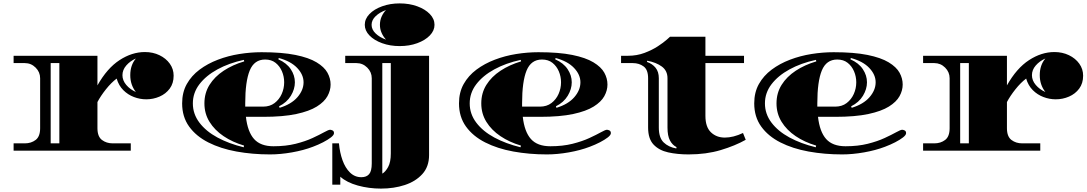

<svg xmlns="http://www.w3.org/2000/svg" viewBox="-20 -886 6389 1129"><path d="M60 0V-43H126Q163 -43 189.5 -63Q216 -83 216 -132V-426Q216 -462 189.5 -488.5Q163 -515 126 -515H60V-558H553V-384Q610 -485 683 -532.5Q756 -580 832 -580Q879 -580 917.5 -561.5Q956 -543 978.5 -511.5Q1001 -480 1001 -441Q1001 -396 978 -365Q955 -334 918 -318Q881 -302 840 -302Q803 -302 767.5 -315.5Q732 -329 705 -356Q678 -383 666 -424Q634 -400 603 -361Q572 -322 553 -286V-132Q553 -83 579.5 -63Q606 -43 643 -43H749V0ZM779 -345Q746 -387 746 -444Q746 -503 779 -542Q745 -527 722.5 -501Q700 -475 700 -444Q700 -413 722.5 -386.5Q745 -360 779 -345ZM278 -43H329V-515H278Z M1568 22Q1464 22 1370.5 5Q1277 -12 1205 -48.5Q1133 -85 1092 -142Q1051 -199 1051 -278Q1051 -343 1078.5 -392Q1106 -441 1153.5 -476.5Q1201 -512 1261.5 -535Q1322 -558 1388 -568.5Q1454 -579 1518 -579Q1638 -579 1717 -563Q1796 -547 1841.5 -519.5Q1887 -492 1905.5 -458.5Q1924 -425 1924 -389Q1924 -354 1905.5 -320.5Q1887 -287 1843 -259.5Q1799 -232 1722 -215.5Q1645 -199 1527 -199H1426Q1436 -111 1474 -68.5Q1512 -26 1588 -26Q1661 -26 1718.5 -40.5Q1776 -55 1818 -74.5Q1860 -94 1886 -108.5Q1912 -123 1921 -123Q1927 -123 1935.5 -119Q1944 -115 1944 -103Q1944 -92 1926 -78Q1908 -64 1880 -49.5Q1852 -35 1820 -23Q1765 -2 1697 10Q1629 22 1568 22ZM1624 -252Q1693 -273 1729 -314.5Q1765 -356 1765 -402Q1765 -447 1727.5 -486.5Q1690 -526 1619 -545L1617 -537Q1665 -516 1689.5 -479.5Q1714 -443 1714 -402Q1714 -362 1690.5 -323Q1667 -284 1621 -261ZM1422 -279Q1422 -268 1422 -259H1527Q1567 -259 1594.5 -280Q1622 -301 1636.5 -333.5Q1651 -366 1651 -402Q1651 -436 1638 -466.5Q1625 -497 1600.5 -516.5Q1576 -536 1539 -536Q1475 -536 1448.5 -471.5Q1422 -407 1422 -279ZM1413 -20 1415 -30Q1347 -50 1294.5 -85.5Q1242 -121 1212 -169.5Q1182 -218 1182 -278Q1182 -339 1212 -387Q1242 -435 1295 -470Q1348 -505 1416 -525L1414 -534Q1326 -515 1258.5 -478Q1191 -441 1152.5 -390.5Q1114 -340 1114 -278Q1114 -216 1152.5 -165Q1191 -114 1258.5 -77.5Q1326 -41 1413 -20Z M2330 -615Q2274 -615 2227 -632Q2180 -649 2152.5 -677.5Q2125 -706 2125 -740Q2125 -775 2152.5 -803.5Q2180 -832 2227 -849Q2274 -866 2330 -866Q2387 -866 2433.5 -849Q2480 -832 2507.5 -803.5Q2535 -775 2535 -740Q2535 -706 2507.5 -677.5Q2480 -649 2433.5 -632Q2387 -615 2330 -615ZM2250 -653Q2234 -670 2224 -692.5Q2214 -715 2214 -740Q2214 -766 2224 -788.5Q2234 -811 2250 -827Q2213 -814 2189 -791Q2165 -768 2165 -740Q2165 -712 2189 -689Q2213 -666 2250 -653ZM2220 223Q2149 223 2084 205Q2019 187 1981 153V200H1934V-43H1973Q1978 11 1994 56Q2010 101 2038 128.5Q2066 156 2105 156Q2135 156 2150.5 138Q2166 120 2166 75V-426Q2166 -462 2139.5 -488.5Q2113 -515 2076 -515H2010V-558H2503V26Q2503 94 2463.5 137.5Q2424 181 2360 202Q2296 223 2220 223ZM2228 135Q2246 125 2262 96.5Q2278 68 2278 16V-515H2228Z M3196 22Q3092 22 2998.5 5Q2905 -12 2833 -48.5Q2761 -85 2720 -142Q2679 -199 2679 -278Q2679 -343 2706.5 -392Q2734 -441 2781.5 -476.5Q2829 -512 2889.5 -535Q2950 -558 3016 -568.5Q3082 -579 3146 -579Q3266 -579 3345 -563Q3424 -547 3469.5 -519.5Q3515 -492 3533.5 -458.5Q3552 -425 3552 -389Q3552 -354 3533.5 -320.5Q3515 -287 3471 -259.5Q3427 -232 3350 -215.5Q3273 -199 3155 -199H3054Q3064 -111 3102 -68.5Q3140 -26 3216 -26Q3289 -26 3346.5 -40.5Q3404 -55 3446 -74.5Q3488 -94 3514 -108.5Q3540 -123 3549 -123Q3555 -123 3563.5 -119Q3572 -115 3572 -103Q3572 -92 3554 -78Q3536 -64 3508 -49.5Q3480 -35 3448 -23Q3393 -2 3325 10Q3257 22 3196 22ZM3252 -252Q3321 -273 3357 -314.5Q3393 -356 3393 -402Q3393 -447 3355.5 -486.5Q3318 -526 3247 -545L3245 -537Q3293 -516 3317.5 -479.5Q3342 -443 3342 -402Q3342 -362 3318.5 -323Q3295 -284 3249 -261ZM3050 -279Q3050 -268 3050 -259H3155Q3195 -259 3222.5 -280Q3250 -301 3264.5 -333.5Q3279 -366 3279 -402Q3279 -436 3266 -466.5Q3253 -497 3228.5 -516.5Q3204 -536 3167 -536Q3103 -536 3076.5 -471.5Q3050 -407 3050 -279ZM3041 -20 3043 -30Q2975 -50 2922.5 -85.5Q2870 -121 2840 -169.5Q2810 -218 2810 -278Q2810 -339 2840 -387Q2870 -435 2923 -470Q2976 -505 3044 -525L3042 -534Q2954 -515 2886.5 -478Q2819 -441 2780.5 -390.5Q2742 -340 2742 -278Q2742 -216 2780.5 -165Q2819 -114 2886.5 -77.5Q2954 -41 3041 -20Z M4029 22Q3963 22 3909 10Q3855 -2 3823 -36Q3791 -70 3791 -136V-426Q3791 -476 3764.5 -495.5Q3738 -515 3701 -515H3632V-558H3672Q3725 -558 3770 -575Q3815 -592 3848.5 -614Q3882 -636 3901 -653Q3920 -670 3920 -670H4128V-558H4355V-515H4128V-205Q4128 -139 4160.5 -108Q4193 -77 4242 -77Q4292 -77 4349 -104L4365 -64Q4303 -29 4218 -3.5Q4133 22 4029 22ZM3784 -522Q3816 -511 3835 -487.5Q3854 -464 3854 -426V-136Q3854 -76 3882.5 -48.5Q3911 -21 3957 -13L3958 -21Q3934 -33 3919.5 -60Q3905 -87 3905 -136V-426Q3905 -470 3872 -494.5Q3839 -519 3786 -529Z M4932 22Q4828 22 4734.5 5Q4641 -12 4569 -48.5Q4497 -85 4456 -142Q4415 -199 4415 -278Q4415 -343 4442.5 -392Q4470 -441 4517.5 -476.5Q4565 -512 4625.5 -535Q4686 -558 4752 -568.5Q4818 -579 4882 -579Q5002 -579 5081 -563Q5160 -547 5205.5 -519.5Q5251 -492 5269.5 -458.5Q5288 -425 5288 -389Q5288 -354 5269.5 -320.5Q5251 -287 5207 -259.5Q5163 -232 5086 -215.5Q5009 -199 4891 -199H4790Q4800 -111 4838 -68.5Q4876 -26 4952 -26Q5025 -26 5082.5 -40.5Q5140 -55 5182 -74.5Q5224 -94 5250 -108.5Q5276 -123 5285 -123Q5291 -123 5299.5 -119Q5308 -115 5308 -103Q5308 -92 5290 -78Q5272 -64 5244 -49.5Q5216 -35 5184 -23Q5129 -2 5061 10Q4993 22 4932 22ZM4988 -252Q5057 -273 5093 -314.5Q5129 -356 5129 -402Q5129 -447 5091.5 -486.5Q5054 -526 4983 -545L4981 -537Q5029 -516 5053.5 -479.5Q5078 -443 5078 -402Q5078 -362 5054.5 -323Q5031 -284 4985 -261ZM4786 -279Q4786 -268 4786 -259H4891Q4931 -259 4958.5 -280Q4986 -301 5000.5 -333.5Q5015 -366 5015 -402Q5015 -436 5002 -466.5Q4989 -497 4964.5 -516.5Q4940 -536 4903 -536Q4839 -536 4812.5 -471.5Q4786 -407 4786 -279ZM4777 -20 4779 -30Q4711 -50 4658.5 -85.5Q4606 -121 4576 -169.5Q4546 -218 4546 -278Q4546 -339 4576 -387Q4606 -435 4659 -470Q4712 -505 4780 -525L4778 -534Q4690 -515 4622.5 -478Q4555 -441 4516.5 -390.5Q4478 -340 4478 -278Q4478 -216 4516.5 -165Q4555 -114 4622.5 -77.5Q4690 -41 4777 -20Z M5408 0V-43H5474Q5511 -43 5537.5 -63Q5564 -83 5564 -132V-426Q5564 -462 5537.5 -488.5Q5511 -515 5474 -515H5408V-558H5901V-384Q5958 -485 6031 -532.5Q6104 -580 6180 -580Q6227 -580 6265.5 -561.5Q6304 -543 6326.5 -511.5Q6349 -480 6349 -441Q6349 -396 6326 -365Q6303 -334 6266 -318Q6229 -302 6188 -302Q6151 -302 6115.5 -315.5Q6080 -329 6053 -356Q6026 -383 6014 -424Q5982 -400 5951 -361Q5920 -322 5901 -286V-132Q5901 -83 5927.5 -63Q5954 -43 5991 -43H6097V0ZM6127 -345Q6094 -387 6094 -444Q6094 -503 6127 -542Q6093 -527 6070.5 -501Q6048 -475 6048 -444Q6048 -413 6070.5 -386.5Q6093 -360 6127 -345ZM5626 -43H5677V-515H5626Z"/></svg>

Font: Diplomata
Style: Regular
Weight: 400
Designer: Eduardo Rodriguez Tunni
Foundry: Eduardo Rodriguez Tunni
Version: Version 1.002; ttfautohint (v1.8.4.7-5d5b);gftools[0.9.23]